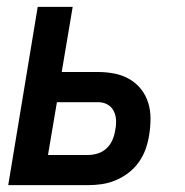

<svg xmlns="http://www.w3.org/2000/svg" viewBox="-20 -540 540 560"><path d="M4 0 90 -520H192L160 -330H266Q290 -330 313.5 -325.5Q337 -321 357 -309.5Q377 -298 391 -280.5Q405 -263 412 -241Q419 -219 419 -194.5Q419 -170 415 -146Q412 -126 405 -106Q398 -86 385.5 -68Q373 -50 355.5 -36.5Q338 -23 318 -14.5Q298 -6 277.5 -3Q257 0 237 0ZM237 -88Q251 -88 265.5 -92.5Q280 -97 291 -107.5Q302 -118 308 -132Q314 -146 316 -160Q319 -174 318.5 -189Q318 -204 311.5 -216.5Q305 -229 293 -235.5Q281 -242 266 -242H146L120 -88Z"/></svg>

Font: Iosevka SS04 Semibold Oblique
Style: Regular
Weight: 600
Italic angle: -9°
Monospace: yes
Designer: Belleve Invis
Foundry: Belleve Invis
Version: Version 19.0.0; ttfautohint (v1.8.4)